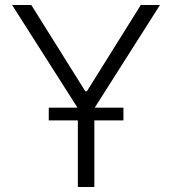

<svg xmlns="http://www.w3.org/2000/svg" viewBox="-20 -747 687 767"><path d="M28.3 -727.1H105L320.8 -382.3H327.1L542.5 -727.1H619.1L358.4 -316.9H473.1V-266.1H356.9V0H291V-266.1H174.8V-316.9H289.6Z"/></svg>

Font: Interop Light
Style: Regular
Weight: 300
Designer: Rasmus Andersson, Google, Jang Haemin
Foundry: jhaemin
Version: Version 1.007